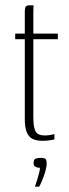

<svg xmlns="http://www.w3.org/2000/svg" viewBox="-20 -525 258 720"><path d="M139 3Q116 3 101.5 -4.5Q87 -12 80 -30Q73 -48 73 -79V-378H37V-399H73V-481Q73 -492 75 -497Q77 -502 80.5 -503.5Q84 -505 89 -505H106Q106 -505 105.5 -498Q105 -491 105 -476V-399H197V-378H105V-86Q105 -47 113.5 -32Q122 -17 148 -17Q159 -17 169.5 -19Q180 -21 184 -22V-2Q179 -1 167 1Q155 3 139 3ZM111 175Q116 161 120 147.5Q124 134 127 122Q130 110 130 104Q129 104 128.5 104Q128 104 126 104Q120 104 113 100.5Q106 97 106 86Q106 73 113.5 70Q121 67 134 67Q141 67 146 68.5Q151 70 153 74.5Q155 79 155 88Q155 101 149.5 119.5Q144 138 137 154Q130 170 127 175Z"/></svg>

Font: Genos ExtraLight
Style: Regular
Weight: 250
Designer: Robert E. Leuschke
Foundry: Robert E. Leuschke
Version: Version 1.010